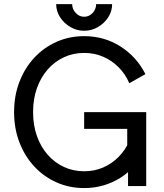

<svg xmlns="http://www.w3.org/2000/svg" viewBox="-20 -909 803 938"><path d="M611.8 -502.4 690.4 -546.9Q647.5 -631.8 568.4 -682.1Q489.3 -732.4 391.1 -732.4Q318.8 -732.4 256.6 -704.8Q194.3 -677.2 147.7 -627.2Q101.1 -577.1 75 -509.5Q48.8 -441.9 48.8 -361.3Q48.8 -280.8 75 -213.1Q101.1 -145.5 147.7 -95.5Q194.3 -45.4 256.6 -17.8Q318.8 9.8 391.1 9.8Q440.4 9.8 485.1 -3.2Q529.8 -16.1 568.4 -40.5Q606.9 -64.9 637.9 -99.1Q668.9 -133.3 690.4 -175.8L611.8 -220.2Q591.8 -174.8 558.6 -141.6Q525.4 -108.4 482.9 -90.3Q440.4 -72.3 391.1 -72.3Q337.9 -72.3 292.5 -93.3Q247.1 -114.3 213.1 -152.8Q179.2 -191.4 160.4 -244.4Q141.6 -297.4 141.6 -361.3Q141.6 -425.3 160.4 -478.3Q179.2 -531.2 213.1 -569.8Q247.1 -608.4 292.5 -629.4Q337.9 -650.4 391.1 -650.4Q440.4 -650.4 482.9 -632.3Q525.4 -614.3 558.6 -581.3Q591.8 -548.3 611.8 -502.4ZM391.1 -361.3V-279.3H601.6V-123.5L605.5 -110.8V0H694.3V-361.3ZM391.1 -758.8Q427.7 -758.8 459 -777.1Q490.2 -795.4 509 -825Q527.8 -854.5 527.8 -888.7H449.7Q449.7 -864.7 432.6 -845.9Q415.5 -827.1 391.1 -827.1Q367.2 -827.1 349.9 -845.9Q332.5 -864.7 332.5 -888.7H254.4Q254.4 -854.5 273.4 -825Q292.5 -795.4 323.5 -777.1Q354.5 -758.8 391.1 -758.8Z"/></svg>

Font: Giphurs SC
Style: Regular
Weight: 400
Version: Version 0.920